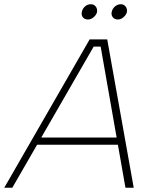

<svg xmlns="http://www.w3.org/2000/svg" viewBox="-60 -886 710 906"><path d="M415 -666H382L-2 0H-40L363 -700H446L571 0H532ZM109 -237H517L510 -203H102ZM355 -794Q339 -794 331 -804.5Q323 -815 326 -829Q329 -845 341 -855.5Q353 -866 369 -866Q383 -866 391.5 -855.5Q400 -845 398 -829Q394 -815 381.5 -804.5Q369 -794 355 -794ZM496 -794Q481 -794 472.5 -804.5Q464 -815 467 -829Q470 -845 482.5 -855.5Q495 -866 510 -866Q524 -866 532.5 -855.5Q541 -845 539 -829Q535 -815 522.5 -804.5Q510 -794 496 -794Z"/></svg>

Font: Albert Sans ExtraLight
Style: Italic
Weight: 250
Italic angle: -11.25°
Designer: Andreas Rasmussen
Foundry: a.Foundry
Version: Version 1.025